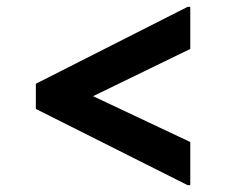

<svg xmlns="http://www.w3.org/2000/svg" viewBox="-20 -598 656 557"><path d="M84 -282V-355L524 -578H532V-456L250 -319L532 -186V-61H524Z"/></svg>

Font: Kufam
Style: Bold
Weight: 700
Designer: Wael Morcos, Artur Schmal
Foundry: Original Type
Version: Version 1.300; ttfautohint (v1.8.3)